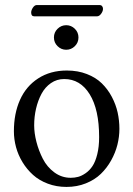

<svg xmlns="http://www.w3.org/2000/svg" viewBox="-20 -717 520 749"><path d="M358.4 -653.3H113.8Q101.6 -653.3 101.6 -668Q101.6 -677.2 108.4 -687.3Q115.2 -697.3 123.5 -697.3H368.2Q375 -697.3 378.4 -692.9Q381.8 -688.5 381.8 -682.6Q381.8 -673.3 374.5 -663.3Q367.2 -653.3 358.4 -653.3ZM204.6 -536.9Q190.4 -550.8 190.4 -570.8Q190.4 -590.8 204.6 -604.7Q218.8 -618.7 238.3 -618.7Q257.8 -618.7 272 -604.7Q286.1 -590.8 286.1 -570.8Q286.1 -550.8 272 -536.9Q257.8 -522.9 238.3 -522.9Q218.8 -522.9 204.6 -536.9ZM34.2 -205.1Q34.2 -273.9 57.9 -327.1Q81.5 -380.4 128.9 -411.1Q176.3 -441.9 240.7 -441.9Q283.7 -441.9 318.8 -428.2Q354 -414.6 377.2 -391.8Q400.4 -369.1 416.3 -339.1Q432.1 -309.1 439 -277.8Q445.8 -246.6 445.8 -214.4Q445.8 -183.6 438 -152.3Q430.2 -121.1 413.6 -91.3Q397 -61.5 373.3 -38.6Q349.6 -15.6 314.9 -1.7Q280.3 12.2 239.3 12.2Q200.2 12.2 166.5 -0.5Q132.8 -13.2 108.9 -34.7Q85 -56.2 67.9 -84.2Q50.8 -112.3 42.5 -143.1Q34.2 -173.8 34.2 -205.1ZM230.5 -408.7Q201.7 -408.7 178.7 -392.8Q155.8 -377 141.8 -350.8Q127.9 -324.7 120.6 -293.2Q113.3 -261.7 113.3 -228Q113.3 -197.8 122.1 -163.6Q130.9 -129.4 147.2 -97.4Q163.6 -65.4 192.1 -44.4Q220.7 -23.4 255.9 -23.4Q271 -23.4 284.9 -27.1Q298.8 -30.8 314.2 -41.5Q329.6 -52.2 340.8 -69.1Q352.1 -85.9 359.4 -115.2Q366.7 -144.5 366.7 -182.1Q366.7 -290 329.8 -349.4Q293 -408.7 230.5 -408.7Z"/></svg>

Font: Libertinage
Style: l
Weight: 400
Designer: OSP
Foundry: OSP
Version: Version 1.0; 2008; OFL relea